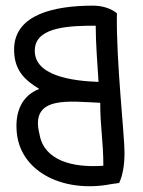

<svg xmlns="http://www.w3.org/2000/svg" viewBox="-20 -614 508 680"><path d="M421 -74C421 -30 415 6 402 34L374 38C210 70 57 -1 40 -139C31 -217 57 -275 119 -299C69 -330 28 -364 30 -444C34 -562 170 -594 310 -594C344 -594 375 -583 394 -567C391 -399 421 -136 421 -74ZM346 -27C346 -115 335 -161 335 -250C227 -254 84 -278 120 -138C136 -46 236 -19 346 -27ZM329 -324C325 -390 319 -458 319 -523C232 -523 114 -520 104 -446C91 -345 238 -327 329 -324Z"/></svg>

Font: Snowfall
Style: Rev
Weight: 400
Designer: Jasper
Foundry: Cannot Into Space Fonts
Version: Version 0.9